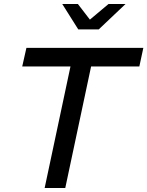

<svg xmlns="http://www.w3.org/2000/svg" viewBox="-20 -939 736 959"><path d="M91 -607 112 -700H696L676 -607H435L306 0H203L332 -607ZM369 -919 429 -841 522 -919H607L473 -792H371L291 -919Z"/></svg>

Font: Red Hat Display Medium
Style: Italic
Weight: 500
Italic angle: -12°
Designer: Pentagram / MCKL
Foundry: Pentagram / MCKL
Version: Version 1.003; Red Hat Display Medium Italic